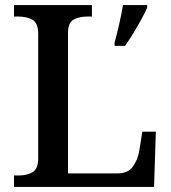

<svg xmlns="http://www.w3.org/2000/svg" viewBox="-20 -734 672 754"><path d="M35 0V-45H55Q85 -45 107.5 -57.5Q130 -70 130 -113V-600Q130 -644 107.5 -656.5Q85 -669 53 -669H35V-714H341V-669H323Q291 -669 269 -657Q247 -645 247 -604V-53H441Q483 -53 502 -80Q521 -107 527 -142L539 -217H592L585 0ZM430 -567Q439 -599 448 -639Q457 -679 463 -714H558V-704Q549 -683 534 -656Q519 -629 502.5 -602Q486 -575 471 -554H430Z"/></svg>

Font: Noto Serif Lao Medium
Style: Regular
Weight: 500
Designer: Monotype Design Team
Foundry: Monotype Imaging Inc.
Version: Version 2.003; ttfautohint (v1.8.4.7-5d5b)